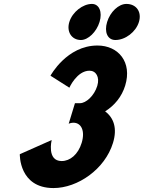

<svg xmlns="http://www.w3.org/2000/svg" viewBox="-20 -959 733 979"><path d="M448.7 -939C402.6 -939 349.1 -898 333.5 -847C317.9 -796 346.4 -755 392.4 -755C429.6 -755 472 -796 487.6 -847C503.2 -898 485.8 -939 448.7 -939ZM624.5 -939C584.3 -939 541.8 -898 526.2 -847C510.6 -796 528 -755 568.3 -755C619.3 -755 672.8 -796 688.4 -847C704 -898 675.5 -939 624.5 -939ZM333.7 -511.8C333.7 -511.8 372 -598.5 436.5 -598.5C469.3 -598.5 489.8 -566.2 476 -521.2C460.4 -470.2 418.6 -432.8 387.6 -432.8H362.2L330.3 -328.2C330.3 -328.2 341.7 -333.3 354.1 -333.3C395 -333.3 414.9 -290.8 396.4 -230.5C378.2 -171 337.1 -137.8 294.4 -137.8C217.5 -137.8 243.5 -244.9 243.5 -244.9L81 -172.7C81 -172.7 75.9 -0.1 252.9 -0.1C376.2 -0.1 515.2 -96.2 556.2 -230.5C578.8 -304.4 560.4 -358 516.1 -391.1C563.4 -420.9 600.8 -465.1 618.4 -522.9C654.8 -641.9 583.9 -726.9 476.9 -726.9C320.2 -726.9 237.4 -573 237.4 -573Z"/></svg>

Font: Hussar
Style: BdSuprConOblThree
Weight: 700
Foundry: Cannot Into Space Fonts
Version: Version 2.00